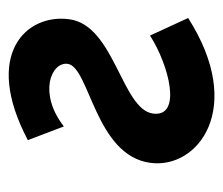

<svg xmlns="http://www.w3.org/2000/svg" viewBox="-56 -457 520 448"><g transform="rotate(-90 204.0 -233.0)"><path d="M345 -143C277 -99 154 -67 163 -136C173 -209 369 -226 383 -331C397 -431 302 -534 101 -428L133 -344C210 -404 284 -374 279 -335C272 -284 65 -271 48 -142C33 -31 176 80 386 -54Z"/></g></svg>

Font: Hussar Tani
Style: Kurs
Weight: 700
Foundry: Cannot Into Space Fonts
Version: Version 0.92